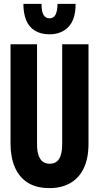

<svg xmlns="http://www.w3.org/2000/svg" viewBox="-20 -956 508 985"><path d="M234 9Q166 9 122 -19Q78 -47 56 -98.5Q34 -150 34 -219V-729H170V-218Q170 -179 178.5 -157Q187 -135 201 -125.5Q215 -116 235 -116Q257 -116 271 -127Q285 -138 292 -160.5Q299 -183 299 -218V-729H434V-219Q434 -143 409.5 -92.5Q385 -42 340 -16.5Q295 9 234 9ZM234 -780Q189 -780 158.5 -799Q128 -818 114 -853Q100 -888 100 -936H193Q193 -895 204 -878.5Q215 -862 234 -862Q256 -862 265.5 -882Q275 -902 275 -936H368Q368 -857 331.5 -818.5Q295 -780 234 -780Z"/></svg>

Font: Mona Sans Condensed
Style: Bold
Weight: 700
Width: 3
Designer: Deni Anggara
Foundry: GitHub
Version: Version 2.000